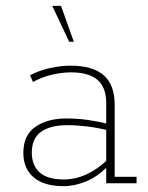

<svg xmlns="http://www.w3.org/2000/svg" viewBox="-20 -628 506 658"><path d="M198 10Q131 10 95.5 -20Q60 -50 60 -104Q60 -165 101.5 -193.5Q143 -222 207 -222Q245 -222 280.5 -217Q316 -212 358 -202L344 -195V-275Q344 -328 314.5 -354Q285 -380 223 -380Q192 -380 158 -372Q124 -364 93 -347L83 -370Q115 -387 152.5 -395Q190 -403 221 -403Q298 -403 335.5 -370Q373 -337 373 -269V-22H448V0H344V-59L348 -57Q315 -23 275.5 -6.5Q236 10 198 10ZM198 -13Q238 -13 275.5 -30Q313 -47 349 -81L344 -68V-190L359 -179Q317 -190 280 -194.5Q243 -199 211 -199Q153 -199 121 -176.5Q89 -154 89 -105Q89 -61 116 -37Q143 -13 198 -13ZM217 -485 159 -608H189L233 -485Z"/></svg>

Font: Rokkitt Thin
Style: Regular
Weight: 250
Version: Version 3.103